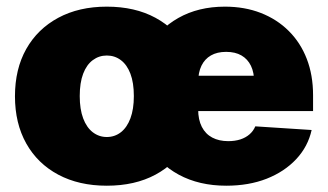

<svg xmlns="http://www.w3.org/2000/svg" viewBox="-20 -559 1005 589"><path d="M307.6 10.7Q222.2 10.7 158.7 -23.2Q95.2 -57.1 60.5 -118.9Q25.9 -180.7 25.9 -263.7Q25.9 -347.2 60.5 -408.7Q95.2 -470.2 158.7 -504.4Q222.2 -538.6 307.6 -538.6Q394 -538.6 457 -504.4Q520 -470.2 554.7 -408.7Q589.4 -347.2 589.4 -263.7Q589.4 -180.7 554.7 -118.9Q520 -57.1 457 -23.2Q394 10.7 307.6 10.7ZM307.6 -138.7Q332 -138.7 350.8 -153.3Q369.6 -168 380.1 -196Q390.6 -224.1 390.6 -264.2Q390.6 -305.2 380.1 -332.8Q369.6 -360.4 350.8 -374.5Q332 -388.7 307.6 -388.7Q283.7 -388.7 264.6 -374.5Q245.6 -360.4 235.1 -332.8Q224.6 -305.2 224.6 -264.2Q224.6 -224.1 235.1 -196Q245.6 -168 264.6 -153.3Q283.7 -138.7 307.6 -138.7ZM674.3 10.7Q590.8 10.7 528.3 -23.2Q465.8 -57.1 431.4 -119.1Q397 -181.2 397 -263.7Q397 -345.2 431.4 -407.2Q465.8 -469.2 527.1 -503.9Q588.4 -538.6 669.9 -538.6Q730.5 -538.6 780 -519.3Q829.6 -500 865.7 -464.1Q901.9 -428.2 921.1 -378.4Q940.4 -328.6 940.4 -267.1V-218.3H456.1V-326.7H850.6L759.8 -306.2Q759.8 -336.4 749.8 -357.2Q739.7 -377.9 720.7 -388.9Q701.7 -399.9 673.8 -399.9Q646 -399.9 627 -388.9Q607.9 -377.9 597.9 -357.2Q587.9 -336.4 587.9 -306.2V-223.6Q587.9 -191.9 599.1 -169.9Q610.4 -147.9 631.1 -137Q651.9 -126 680.2 -126Q700.7 -126 717.3 -131.3Q733.9 -136.7 745.6 -147Q757.3 -157.2 763.2 -171.4L936 -160.2Q924.8 -109.4 888.7 -70.8Q852.5 -32.2 797.9 -10.7Q743.2 10.7 674.3 10.7Z"/></svg>

Font: Inter 24pt Black
Style: Regular
Weight: 900
Designer: Rasmus Andersson
Foundry: rsms
Version: Version 4.001;git-66647c0bb